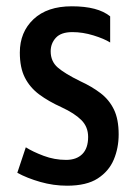

<svg xmlns="http://www.w3.org/2000/svg" viewBox="-20 -579 431 610"><path d="M193 11Q150 11 108 -1Q66 -13 35 -30L62 -111Q84 -97 118.5 -84Q153 -71 190 -71Q223 -71 241.5 -89.5Q260 -108 260 -144Q260 -176 238.5 -197.5Q217 -219 176 -238Q134 -257 104.5 -279Q75 -301 59 -332.5Q43 -364 43 -412Q43 -477 86.5 -518Q130 -559 208 -559Q291 -559 330 -527V-444Q311 -456 277 -466.5Q243 -477 210 -477Q174 -477 157.5 -459Q141 -441 141 -416Q141 -384 163.5 -364.5Q186 -345 235 -321Q272 -304 299.5 -283Q327 -262 342 -231Q357 -200 357 -152Q357 -109 341.5 -72Q326 -35 290.5 -12Q255 11 193 11Z"/></svg>

Font: Noto Sans Thai ExtCond Med
Style: Regular
Weight: 500
Width: 2
Designer: Monotype Design Team
Foundry: Monotype Imaging Inc.
Version: Version 2.002; ttfautohint (v1.8.4.7-5d5b)